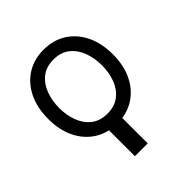

<svg xmlns="http://www.w3.org/2000/svg" viewBox="-203 -694 1037 1037"><g transform="rotate(-45 315.5 -175.0)"><path d="M332.4 -32.7V203.1H234.4V-32.7ZM292.6 11.4Q218.8 11.4 163.2 -23.8Q107.6 -58.9 76.5 -122.2Q45.5 -185.4 45.5 -269.9Q45.5 -355.1 76.5 -418.7Q107.6 -482.2 163.2 -517.4Q218.8 -552.6 292.6 -552.6Q366.5 -552.6 422.1 -517.4Q477.6 -482.2 508.7 -418.7Q539.8 -355.1 539.8 -269.9Q539.8 -185.4 508.7 -122.2Q477.6 -58.9 422.1 -23.8Q366.5 11.4 292.6 11.4ZM292.6 -63.9Q348.7 -63.9 384.9 -92.7Q421.2 -121.4 438.6 -168.3Q456 -215.2 456 -269.9Q456 -324.6 438.6 -371.8Q421.2 -419 384.9 -448.2Q348.7 -477.3 292.6 -477.3Q236.5 -477.3 200.3 -448.2Q164.1 -419 146.7 -371.8Q129.3 -324.6 129.3 -269.9Q129.3 -215.2 146.7 -168.3Q164.1 -121.4 200.3 -92.7Q236.5 -63.9 292.6 -63.9Z"/></g></svg>

Font: InterMG
Style: Regular
Weight: 400
Designer: Rasmus Andersson
Foundry: rsms
Version: Version 3.019;December 26, 2023;FontCreator 15.0.0.2955 64-b